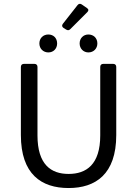

<svg xmlns="http://www.w3.org/2000/svg" viewBox="-20 -952 701 983"><path d="M377 -925.8 301.8 -830.1C295.9 -822.3 296.9 -814.5 305.7 -808.6L318.4 -800.8C326.2 -795.9 333 -795.9 339.8 -802.7L426.8 -889.6C434.6 -897.5 434.6 -904.3 424.8 -911.1L399.4 -928.7C391.6 -934.6 382.8 -933.6 377 -925.8ZM181.6 -729.5C181.6 -703.1 201.2 -683.6 227.5 -683.6C253.9 -683.6 272.5 -703.1 272.5 -729.5C272.5 -756.8 253.9 -775.4 227.5 -775.4C201.2 -775.4 181.6 -756.8 181.6 -729.5ZM387.7 -729.5C387.7 -703.1 407.2 -683.6 432.6 -683.6C459 -683.6 478.5 -703.1 478.5 -729.5C478.5 -756.8 459 -775.4 432.6 -775.4C407.2 -775.4 387.7 -756.8 387.7 -729.5ZM86.9 -260.7C86.9 -59.6 192.4 10.7 331.1 10.7C468.8 10.7 575.2 -59.6 575.2 -260.7V-609.4C575.2 -619.1 569.3 -625 559.6 -625H508.8C499 -625 493.2 -619.1 493.2 -609.4V-258.8C493.2 -109.4 421.9 -61.5 331.1 -61.5C241.2 -61.5 171.9 -109.4 171.9 -258.8V-609.4C171.9 -619.1 166 -625 156.2 -625H102.5C92.8 -625 86.9 -619.1 86.9 -609.4Z"/></svg>

Font: Ed Sans Neue
Style: Regular
Weight: 400
Designer: Stephen Hutchings
Version: Version 1.004;PS 001.004;hotconv 1.0.88;makeotf.lib2.5.64775